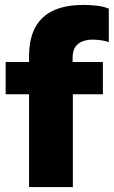

<svg xmlns="http://www.w3.org/2000/svg" viewBox="-20 -760 462 780"><path d="M98 0V-377H3V-508H148L98 -462V-531Q98 -636 153 -688Q208 -740 319 -740Q344 -740 372 -737Q400 -734 422 -725V-589Q408 -594 390 -596.5Q372 -599 355 -599Q335 -599 316.5 -592.5Q298 -586 286.5 -570Q275 -554 275 -526V-481L250 -508H398V-377H276V0Z"/></svg>

Font: Mulish ExtraLight Black
Style: Regular
Weight: 900
Version: Version 3.603